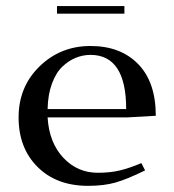

<svg xmlns="http://www.w3.org/2000/svg" viewBox="-20 -603 570 630"><path d="M276.9 -452.1Q375.5 -452.1 433.3 -392.8Q491.2 -333.5 491.2 -223.1L397.9 -217.8H136.2Q141.1 -135.3 187.5 -85.7Q233.9 -36.1 300.8 -36.1Q341.8 -36.1 374 -43.9Q406.2 -51.8 443.8 -67.9L456.1 -43.9Q397.5 -15.1 359.4 -4.2Q321.3 6.8 269 6.8Q165.5 6.8 103.3 -55.2Q41 -117.2 41 -217.8Q41 -318.4 109.9 -385.3Q178.7 -452.1 276.9 -452.1ZM136.2 -245.1H394Q394 -422.9 276.9 -422.9Q252 -422.9 228.5 -413.3Q205.1 -403.8 184.3 -384Q163.6 -364.3 150.4 -328.4Q137.2 -292.5 136.2 -245.1ZM167 -558.1V-583H388.2V-558.1Z"/></svg>

Font: Dehuti Alt
Style: Bold
Weight: 700
Version: Version 1.2